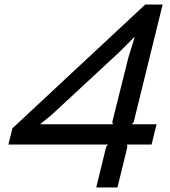

<svg xmlns="http://www.w3.org/2000/svg" viewBox="-20 -830 753 850"><path d="M548 -574 576 -665H574L509 -600L209 -322L160 -282L159 -280H480L477 -290ZM673 -280 651 -190H542L544 -180L500 0H406L450 -180L458 -190H17L35 -262L623 -810H700L572 -290L564 -280Z"/></svg>

Font: Sinkin Sans 400 Italic
Style: Italic
Weight: 400
Italic angle: -112°
Designer: Keith Bates
Foundry: K-Type
Version: Sinkin Sans (version 1.0)  by Keith Bates   •   © 2014   www